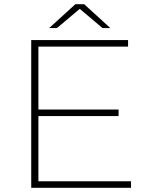

<svg xmlns="http://www.w3.org/2000/svg" viewBox="-20 -890 708 910"><path d="M128 0V-700H587V-669H162V-371H542V-340H162V-31H601V0ZM213 -757 337 -870H379L503 -757H466L358 -848L250 -757Z"/></svg>

Font: Montserrat ExtraLight
Style: Regular
Weight: 200
Designer: Julieta Ulanovsky
Foundry: Julieta Ulanovsky
Version: Version 9.000; ttfautohint (v1.8.4.7-5d5b)